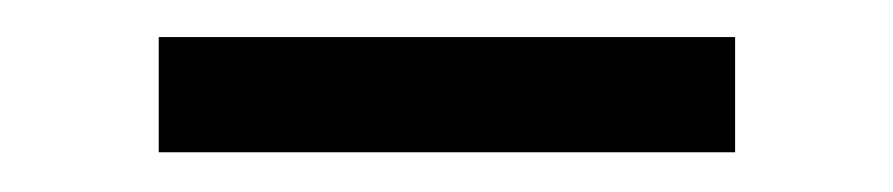

<svg xmlns="http://www.w3.org/2000/svg" viewBox="-20 -353 470 101"><path d="M366.7 -333.5V-272.9H63.5V-333.5Z"/></svg>

Font: Inter 24pt Light
Style: Regular
Weight: 300
Designer: Rasmus Andersson
Foundry: rsms
Version: Version 4.001;git-66647c0bb